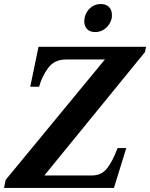

<svg xmlns="http://www.w3.org/2000/svg" viewBox="-41 -932 744 952"><path d="M377 -825Q377 -861 400.5 -886.5Q424 -912 459 -912Q485 -912 499.5 -897Q514 -882 514 -857Q514 -847 513 -842Q506 -812 483.5 -792.5Q461 -773 431 -773Q405 -773 391 -787.5Q377 -802 377 -825ZM-13 -40 479 -637H286Q228 -637 197 -594Q166 -551 153 -502H109L150 -700H683L678 -674L179 -62H415Q462 -62 490 -97.5Q518 -133 542 -198H585L524 0H-21Z"/></svg>

Font: Taviraj
Style: Bold Italic
Weight: 700
Italic angle: -12°
Designer: Katatrad Team
Foundry: CadsonDemak
Version: Version 1.001